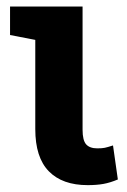

<svg xmlns="http://www.w3.org/2000/svg" viewBox="-20 -548 384 579"><path d="M244.6 10.3Q168 10.3 127.2 -31.5Q86.4 -73.2 86.4 -158.7V-427.7L10.3 -442.4V-528.3H229V-156.7Q229 -125 239.7 -112.8Q250.5 -100.6 273.4 -100.6Q287.6 -100.6 295.9 -102.3Q304.2 -104 320.8 -109.4L335.4 -6.8Q312.5 2.9 292 6.6Q271.5 10.3 244.6 10.3Z"/></svg>

Font: Roboto Slab
Style: Bold
Weight: 700
Designer: Google
Version: Version 2.000; ttfautohint (v1.8.1.43-b0c9)